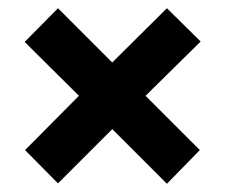

<svg xmlns="http://www.w3.org/2000/svg" viewBox="-20 -586 549 467"><path d="M386 -566 253 -434 121 -566 40 -484 172 -353 41 -221 121 -140 253 -272 386 -139 466 -221 334 -353 468 -485Z"/></svg>

Font: Noto Sans Malayalam Condensed ExtraBold
Style: Regular
Weight: 800
Width: 3
Designer: Jelle Bosma - Monotype Design Team
Foundry: Monotype Imaging Inc.
Version: Version 2.104